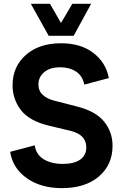

<svg xmlns="http://www.w3.org/2000/svg" viewBox="-20 -974 644 1007"><path d="M235.4 -786.1Q267.6 -786.1 366.2 -786.1Q388.7 -828.1 458 -954.1Q433.6 -954.1 359.4 -954.1Q344.7 -928.7 299.8 -853.5Q285.2 -878.9 242.2 -954.1Q216.8 -954.1 141.6 -954.1Q165 -912.1 235.4 -786.1ZM381.8 -416Q352.5 -423.8 263.7 -446.3Q225.6 -456.1 204.1 -476.6Q181.6 -497.1 181.6 -531.2Q181.6 -570.3 211.9 -595.7Q242.2 -621.1 295.9 -621.1Q343.8 -621.1 378.9 -598.6Q413.1 -576.2 421.9 -530.3Q464.8 -541 550.8 -564.5Q536.1 -645.5 469.7 -696.3Q404.3 -747.1 299.8 -747.1Q184.6 -747.1 115.2 -685.5Q45.9 -624 45.9 -526.4Q45.9 -454.1 89.8 -396.5Q133.8 -339.8 234.4 -315.4Q273.4 -305.7 352.5 -287.1Q393.6 -276.4 413.1 -254.9Q432.6 -233.4 432.6 -201.2Q432.6 -160.2 401.4 -137.7Q369.1 -114.3 308.6 -114.3Q250 -114.3 209 -138.7Q168.9 -164.1 162.1 -211.9Q119.1 -200.2 33.2 -177.7Q46.9 -90.8 121.1 -39.1Q194.3 12.7 304.7 12.7Q427.7 12.7 499 -48.8Q570.3 -110.4 570.3 -209Q570.3 -281.2 526.4 -335.9Q482.4 -390.6 381.8 -416Z"/></svg>

Font: BM-Biotif
Style: Bold
Weight: 400
Designer: Deni Anggara
Version: Version 1.000;PS 001.000;hotconv 1.0.88;makeotf.lib2.5.64776